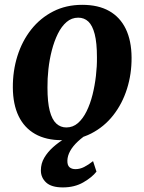

<svg xmlns="http://www.w3.org/2000/svg" viewBox="-20 -582 612 815"><path d="M329 -561.5Q397 -561.5 443.2 -535.5Q489.5 -509.5 513.8 -459.5Q538 -409.5 538.5 -338Q539 -268 519 -204.8Q499 -141.5 460.5 -92.5Q422 -43.5 366.8 -15.2Q311.5 13 242 13Q175.5 13 129.2 -13.2Q83 -39.5 59 -89.2Q35 -139 34.5 -210Q34 -281 54 -344.5Q74 -408 112.5 -456.8Q151 -505.5 205.8 -533.5Q260.5 -561.5 329 -561.5ZM312 -507Q284 -507 262.5 -488.5Q241 -470 225.5 -438.5Q210 -407 200 -368.2Q190 -329.5 185.5 -288.5Q181 -247.5 181.5 -210Q181.5 -148.5 191.2 -111.2Q201 -74 219 -57.5Q237 -41 261.5 -41Q289.5 -41 310.8 -59.5Q332 -78 347.5 -109.5Q363 -141 372.8 -180Q382.5 -219 387.2 -260Q392 -301 391.5 -339Q391.5 -400.5 382 -437.2Q372.5 -474 355 -490.5Q337.5 -507 312 -507ZM247 213.5Q198.5 213.5 176 192.8Q153.5 172 153.5 141.5Q153.5 112 168 87.5Q182.5 63 205.5 42.5Q228.5 22 256 5.5Q283.5 -11 309 -23.5L333.5 -34.5L363.5 -21.5Q332.5 -2 310.8 18.2Q289 38.5 277.8 59Q266.5 79.5 266 99.5Q265.5 119.5 275 127.8Q284.5 136 300.5 136Q319 136 337.2 126.8Q355.5 117.5 375 102L389.5 146.5Q371 170.5 333.8 192Q296.5 213.5 247 213.5Z"/></svg>

Font: Merriweather 36pt
Style: Bold Italic
Weight: 700
Italic angle: -7.8°
Version: Version 2.101